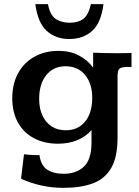

<svg xmlns="http://www.w3.org/2000/svg" viewBox="-20 -697 668 926"><path d="M285.2 209Q230 209 178 197.3Q126 185.5 81.5 165L95.7 46.9Q102.1 48.3 120.4 49.6Q138.7 50.8 154.5 51Q170.4 51.3 170.4 51.3Q177.2 100.6 207 120.8Q236.8 141.1 288.6 141.1Q346.7 141.1 383.5 107.7Q420.4 74.2 421.4 -5.9Q421.4 -6.3 421.4 -15.9Q421.4 -25.4 421.4 -37.6Q421.4 -49.8 421.4 -59.6Q421.4 -69.3 421.4 -69.8Q392.6 -36.6 351.1 -20.3Q309.6 -3.9 260.3 -3.9Q193.4 -3.9 143.6 -30.5Q93.8 -57.1 66.4 -106.4Q39.1 -155.8 39.1 -222.7Q39.1 -292 67.1 -343.5Q95.2 -395 145.8 -423.3Q196.3 -451.7 262.2 -451.7Q318.4 -451.7 360.1 -429.7Q401.9 -407.7 429.2 -371.1V-442.9Q456.5 -441.9 483.6 -441.2Q510.7 -440.4 538.6 -440.4Q562 -440.4 579.3 -440.7Q596.7 -440.9 614.3 -441.4V-374Q606.4 -374 601.3 -374.3Q596.2 -374.5 590.8 -374Q561.5 -373 554.2 -363.5Q546.9 -354 546.9 -327.1V-32.7Q546.9 60.1 516.6 112.8Q486.3 165.5 428 187.3Q369.6 209 285.2 209ZM297.4 -68.8Q356.4 -68.8 390.6 -110.8Q424.8 -152.8 424.8 -225.1Q424.8 -293.5 390.4 -335.4Q356 -377.4 295.9 -377.4Q237.8 -377.4 203.4 -335Q168.9 -292.5 168.9 -220.7Q168.9 -151.4 203.6 -110.1Q238.3 -68.8 297.4 -68.8ZM313.5 -508.8Q248.5 -508.8 205.3 -548.1Q162.1 -587.4 150.4 -677.2H211.4Q220.7 -625 248 -606.2Q275.4 -587.4 316.4 -587.4Q356.9 -587.4 381.6 -605.7Q406.2 -624 418.5 -677.2H479Q467.8 -587.4 424.6 -548.1Q381.3 -508.8 313.5 -508.8Z"/></svg>

Font: Kameron SemiBold
Style: Regular
Weight: 600
Designer: Vernon Adams
Foundry: Vernon Adams
Version: Version 1.100